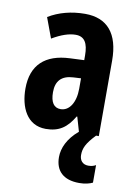

<svg xmlns="http://www.w3.org/2000/svg" viewBox="-88 -614 641 906"><g transform="rotate(10 232.0 -161.5)"><path d="M342 102C342 70 353 45 396 0H409V-362C409 -491 352 -557 246 -557C180 -557 120 -541 71 -511L107 -414C151 -440 188 -452 219 -452C261 -452 279 -423 279 -363V-341L211 -338C94 -333 29 -275 29 -161C29 -73 65 10 156 10C220 10 257 -17 290 -73H293L313 -4C262 39 241 87 241 130C241 195 279 234 356 234C384 234 406 228 420 221V137C411 142 401 146 384 146C357 146 342 128 342 102ZM242 -252 279 -254V-204C279 -137 250 -94 209 -94C177 -94 160 -118 160 -167C160 -221 187 -249 242 -252Z"/></g></svg>

Font: Noto Sans Armenian ExtraCondensed
Style: Regular
Weight: 400
Width: 2
Designer: Monotype Design Team
Foundry: Monotype Imaging Inc.
Version: Version 2.008